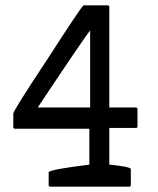

<svg xmlns="http://www.w3.org/2000/svg" viewBox="-20 -696 594 722"><path d="M294 -676H386Q391 -675 391 -670V-292H491Q497 -291 497 -286V-220Q497 -215 491 -215H391V-77Q472 -69 472 -60V0Q472 6 466 6H169Q163 6 163 0V-48Q163 -58 316 -77V-212H36Q30 -212 30 -218V-269Q30 -280 158 -473Q283 -667 294 -676ZM122 -292H319V-581Q305 -567 122 -292Z"/></svg>

Font: Myanglish
Style: Regular
Weight: 400
Designer: KyawKyaw ( MaYenGone)
Foundry: TattooFont3D
Version: Version 1.003 December 13, 2014